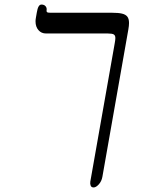

<svg xmlns="http://www.w3.org/2000/svg" viewBox="-20 -623 640 843"><path d="M376.5 174.5 481 -417.5Q481.5 -421 484 -434.8Q486.5 -448.5 486.5 -456Q486.5 -467.5 479.5 -471.8Q472.5 -476 453 -476H182Q161.5 -476 148.8 -490.8Q136 -505.5 136 -529Q136 -536.5 137.5 -544.5Q138.5 -549 141.5 -567.5Q144.5 -586 149.5 -594.5Q154.5 -603 162 -603Q174 -603 180.2 -595.5Q186.5 -588 184.5 -577.5Q183.5 -572.5 186.5 -569.8Q189.5 -567 201.5 -567H472.5Q500 -567 515.8 -563.2Q531.5 -559.5 539 -550Q546.5 -540.5 546.5 -522Q546.5 -510 543.5 -493.5L429.5 153.5Q426 173 413.8 186.5Q401.5 200 391 200Q381.5 200 378.2 192.2Q375 184.5 376.5 174.5Z"/></svg>

Font: JuliaMono BoldItalic
Style: Regular
Weight: 700
Italic angle: -9°
Monospace: yes
Designer: cormullion
Foundry: corm
Version: Version 0.049; ttfautohint (v1.8.4)